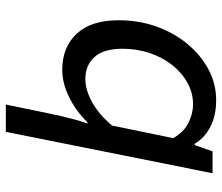

<svg xmlns="http://www.w3.org/2000/svg" viewBox="-70 -470 741 640"><g transform="rotate(90 300.0 -150.5)"><path d="M329 200 361 45Q364 31 368.5 11.5Q373 -8 379 -30Q385 -52 392 -72H388Q351 -34 304.5 -11Q258 12 213 12Q138 12 93 -36Q48 -84 48 -176Q48 -242 68.5 -300.5Q89 -359 126 -404Q163 -449 211 -475Q259 -501 315 -501Q366 -501 403.5 -481.5Q441 -462 460 -429H464L485 -489H558L420 200ZM244 -65Q280 -65 321 -87.5Q362 -110 399 -154L441 -358Q420 -394 389.5 -409Q359 -424 328 -424Q290 -424 256 -405Q222 -386 196.5 -353.5Q171 -321 157 -278.5Q143 -236 143 -189Q143 -126 170.5 -95.5Q198 -65 244 -65Z"/></g></svg>

Font: Source Code Pro ExtraLight Medium
Style: Italic
Weight: 500
Italic angle: -11°
Monospace: yes
Version: Version 1.016;hotconv 1.0.116;makeotfexe 2.5.65601